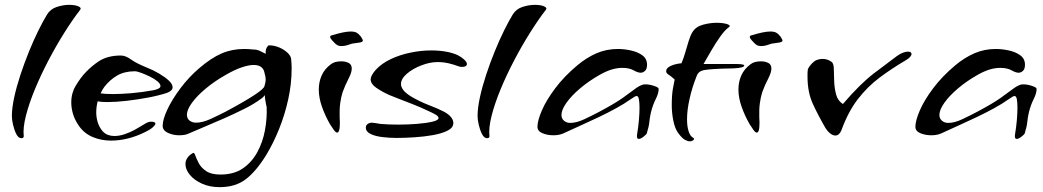

<svg xmlns="http://www.w3.org/2000/svg" viewBox="-20 -557 4303 792"><path d="M68 13Q56 13 47.5 -3.5Q39 -20 34 -41.5Q29 -63 29 -78Q29 -111 38.5 -155Q48 -199 64 -247.5Q80 -296 99 -343Q118 -390 138 -430.5Q158 -471 174 -497Q188 -520 214.5 -528.5Q241 -537 265 -537Q289 -537 303 -531Q317 -525 311 -517Q280 -477 246 -423Q212 -369 180.5 -309Q149 -249 124.5 -190Q100 -131 87 -80Q74 -29 78 5Q78 13 68 13Z M438 23Q398 23 363 8.5Q328 -6 306 -37Q288 -63 281 -87.5Q274 -112 274 -134Q274 -155 279 -172.5Q284 -190 291 -201Q312 -237 335.5 -261Q359 -285 387 -304Q424 -328 478 -328Q498 -328 520 -312Q542 -296 584 -279Q612 -268 636.5 -253.5Q661 -239 676.5 -224.5Q692 -210 692 -197Q692 -183 669 -174Q636 -163 591 -154.5Q546 -146 501.5 -141Q457 -136 423 -136Q397 -136 383 -139Q377 -117 377 -93Q377 -73 383 -53Q389 -33 403 -16Q413 -5 425.5 -0.5Q438 4 451 4Q473 4 494.5 -3.5Q516 -11 532 -19.5Q548 -28 552 -31Q572 -43 582.5 -49Q593 -55 603 -55Q621 -55 621 -47Q621 -42 611 -32.5Q601 -23 576 -11Q544 5 508.5 14Q473 23 438 23ZM446 -169Q478 -169 521 -172.5Q564 -176 614 -185Q642 -191 642 -202Q642 -211 629.5 -221.5Q617 -232 598.5 -241Q580 -250 562.5 -256.5Q545 -263 536 -263Q493 -263 462.5 -245Q432 -227 410 -198Q403 -189 395 -172Q412 -169 446 -169Z M886 215Q845 215 813 200.5Q781 186 763 164Q745 142 745 120Q745 92 776 74Q781 71 785.5 84Q790 97 799.5 115.5Q809 134 830 148.5Q851 163 889 163Q945 163 982 137.5Q1019 112 1041.5 70.5Q1064 29 1073 -20Q1082 -69 1080 -115Q1080 -115 1077 -129Q1074 -143 1072 -165Q1070 -161 1065.5 -156.5Q1061 -152 1056 -149Q1028 -128 988 -108Q948 -88 905 -69Q862 -50 823.5 -34Q785 -18 758 -6Q744 1 719 1Q694 1 672.5 -9Q651 -19 651 -38Q651 -64 670.5 -105.5Q690 -147 724 -192.5Q758 -238 801 -275Q851 -318 894 -336.5Q937 -355 987 -355Q995 -355 1004 -354.5Q1013 -354 1022 -353Q1040 -353 1053 -346.5Q1066 -340 1076 -335Q1075 -352 1080.5 -361Q1086 -370 1089 -370Q1112 -370 1132.5 -361Q1153 -352 1166.5 -339Q1180 -326 1181 -313Q1182 -303 1182.5 -293.5Q1183 -284 1183 -274Q1183 -211 1169 -147.5Q1155 -84 1131.5 -25.5Q1108 33 1079 81Q1038 148 995 181.5Q952 215 886 215ZM789 -51Q815 -51 848 -66Q881 -81 910 -96Q1067 -180 1071 -202Q1076 -219 1076 -229Q1076 -240 1071 -257Q1065 -289 1026 -289Q1007 -289 978 -279.5Q949 -270 911 -248Q865 -222 828.5 -191.5Q792 -161 771.5 -132.5Q751 -104 751 -84Q751 -68 762 -59.5Q773 -51 789 -51Z M1389 -367Q1379 -367 1374 -369.5Q1369 -372 1364 -376Q1358 -382 1350 -390.5Q1342 -399 1342 -405Q1342 -410 1348 -411Q1400 -427 1426 -427Q1442 -427 1450.5 -422.5Q1459 -418 1465 -410Q1467 -409 1472 -400.5Q1477 -392 1477 -390Q1477 -383 1460 -381Q1443 -379 1432 -377Q1421 -373 1410.5 -370Q1400 -367 1389 -367ZM1371 -10Q1365 -10 1357 -21Q1349 -32 1341 -45Q1321 -80 1308 -117Q1295 -154 1295 -188Q1295 -219 1307 -246Q1319 -273 1345 -292Q1360 -304 1388 -304Q1405 -304 1418 -297.5Q1431 -291 1431 -274Q1431 -258 1417.5 -232Q1404 -206 1393 -176Q1387 -157 1383.5 -132Q1380 -107 1381 -75Q1381 -68 1381.5 -62.5Q1382 -57 1382 -52Q1382 -29 1379 -19.5Q1376 -10 1371 -10Z M1615 12Q1587 12 1557.5 8.5Q1528 5 1508.5 -4.5Q1489 -14 1489 -31Q1489 -40 1496.5 -45.5Q1504 -51 1514 -51Q1519 -51 1531 -49Q1543 -47 1548 -46Q1578 -43 1623 -43Q1662 -43 1700 -46Q1738 -49 1763.5 -55Q1789 -61 1789 -70Q1789 -78 1773 -86.5Q1757 -95 1743 -101Q1716 -114 1683 -127Q1650 -140 1622.5 -150.5Q1595 -161 1586 -165Q1555 -179 1532 -195Q1509 -211 1509 -230Q1509 -245 1530 -269Q1555 -296 1592.5 -313.5Q1630 -331 1673.5 -340Q1717 -349 1759 -349Q1791 -349 1819.5 -344Q1848 -339 1869 -329Q1883 -322 1894.5 -311.5Q1906 -301 1906 -293Q1906 -287 1900.5 -284Q1895 -281 1887 -281Q1883 -281 1879.5 -281.5Q1876 -282 1873 -283Q1852 -291 1830 -296Q1808 -301 1785 -301Q1754 -301 1718.5 -287.5Q1683 -274 1658.5 -253Q1634 -232 1634 -210Q1634 -199 1643 -186.5Q1652 -174 1674 -160Q1711 -138 1749 -123.5Q1787 -109 1812 -96Q1850 -75 1850 -49Q1850 -30 1826 -18Q1802 -6 1765 0.5Q1728 7 1687.5 9.5Q1647 12 1615 12Z M1989 13Q1977 13 1968.5 -3.5Q1960 -20 1955 -41.5Q1950 -63 1950 -78Q1950 -111 1959.5 -155Q1969 -199 1985 -247.5Q2001 -296 2020 -343Q2039 -390 2059 -430.5Q2079 -471 2095 -497Q2109 -520 2135.5 -528.5Q2162 -537 2186 -537Q2210 -537 2224 -531Q2238 -525 2232 -517Q2201 -477 2167 -423Q2133 -369 2101.5 -309Q2070 -249 2045.5 -190Q2021 -131 2008 -80Q1995 -29 1999 5Q1999 13 1989 13Z M2615 16Q2605 16 2608 -3Q2613 -32 2615.5 -61.5Q2618 -91 2618 -113Q2618 -134 2615.5 -147.5Q2613 -161 2606 -161Q2603 -161 2597.5 -158Q2592 -155 2579 -146Q2557 -130 2522.5 -111Q2488 -92 2448 -73Q2408 -54 2370 -37Q2332 -20 2302 -6Q2285 1 2263 1Q2238 1 2217.5 -7.5Q2197 -16 2197 -34Q2197 -59 2215 -101Q2233 -143 2270 -192.5Q2307 -242 2362 -288Q2399 -319 2440 -337Q2481 -355 2529 -355Q2554 -355 2582 -349Q2610 -343 2629.5 -329Q2649 -315 2649 -290Q2649 -272 2640.5 -264.5Q2632 -257 2623 -257Q2611 -257 2593.5 -267Q2576 -277 2547 -277Q2526 -277 2504 -270.5Q2482 -264 2455 -249Q2409 -223 2373 -192.5Q2337 -162 2316.5 -133Q2296 -104 2296 -83Q2296 -68 2306.5 -59Q2317 -50 2333 -50Q2358 -50 2391 -65.5Q2424 -81 2454 -97Q2516 -130 2548.5 -153Q2581 -176 2598.5 -189.5Q2616 -203 2632 -208Q2635 -209 2643 -209Q2659 -209 2678.5 -202.5Q2698 -196 2697 -190Q2697 -172 2685 -148.5Q2673 -125 2665 -93Q2660 -71 2658.5 -53.5Q2657 -36 2648 -7Q2647 -3 2635 6.5Q2623 16 2615 16Z M2825 26Q2817 26 2805 19.5Q2793 13 2777 -9Q2764 -27 2757.5 -59Q2751 -91 2751 -123Q2751 -165 2756 -193Q2761 -221 2763 -229Q2748 -243 2738 -249Q2728 -255 2728 -263Q2728 -277 2747.5 -285.5Q2767 -294 2791 -296Q2800 -317 2807 -341.5Q2814 -366 2821 -388.5Q2828 -411 2836 -424Q2850 -447 2879.5 -455Q2909 -463 2936 -463Q2963 -463 2979.5 -457.5Q2996 -452 2987 -445Q2971 -434 2952 -407.5Q2933 -381 2915 -350Q2897 -319 2882 -293H3014Q3050 -293 3050 -287Q3050 -277 3006 -275Q2949 -274 2922.5 -272Q2896 -270 2885 -268Q2871 -265 2864 -259Q2857 -253 2852 -239Q2835 -196 2824.5 -149.5Q2814 -103 2814 -65Q2814 -36 2820.5 -15.5Q2827 5 2840 12Q2843 13 2843 16Q2843 19 2838 22.5Q2833 26 2825 26Z M3120 -367Q3110 -367 3105 -369.5Q3100 -372 3095 -376Q3089 -382 3081 -390.5Q3073 -399 3073 -405Q3073 -410 3079 -411Q3131 -427 3157 -427Q3173 -427 3181.5 -422.5Q3190 -418 3196 -410Q3198 -409 3203 -400.5Q3208 -392 3208 -390Q3208 -383 3191 -381Q3174 -379 3163 -377Q3152 -373 3141.5 -370Q3131 -367 3120 -367ZM3102 -10Q3096 -10 3088 -21Q3080 -32 3072 -45Q3052 -80 3039 -117Q3026 -154 3026 -188Q3026 -219 3038 -246Q3050 -273 3076 -292Q3091 -304 3119 -304Q3136 -304 3149 -297.5Q3162 -291 3162 -274Q3162 -258 3148.5 -232Q3135 -206 3124 -176Q3118 -157 3114.5 -132Q3111 -107 3112 -75Q3112 -68 3112.5 -62.5Q3113 -57 3113 -52Q3113 -29 3110 -19.5Q3107 -10 3102 -10Z M3426 2Q3415 2 3404 -7Q3393 -16 3385 -29Q3356 -79 3333.5 -127.5Q3311 -176 3311 -240Q3311 -247 3311 -254.5Q3311 -262 3312 -269Q3314 -279 3330.5 -296.5Q3347 -314 3373 -314Q3382 -314 3391 -311.5Q3400 -309 3410 -302Q3419 -296 3419.5 -273.5Q3420 -251 3421 -222Q3422 -193 3429 -167Q3436 -141 3457 -128Q3528 -211 3585 -254.5Q3642 -298 3680 -326Q3694 -336 3705.5 -340Q3717 -344 3725 -344Q3740 -344 3740 -334Q3740 -329 3734 -322Q3728 -315 3714 -307Q3658 -274 3608.5 -237Q3559 -200 3519 -148.5Q3479 -97 3451 -20Q3442 2 3426 2Z M4174 16Q4164 16 4167 -3Q4172 -32 4174.5 -61.5Q4177 -91 4177 -113Q4177 -134 4174.5 -147.5Q4172 -161 4165 -161Q4162 -161 4156.5 -158Q4151 -155 4138 -146Q4116 -130 4081.5 -111Q4047 -92 4007 -73Q3967 -54 3929 -37Q3891 -20 3861 -6Q3844 1 3822 1Q3797 1 3776.5 -7.5Q3756 -16 3756 -34Q3756 -59 3774 -101Q3792 -143 3829 -192.5Q3866 -242 3921 -288Q3958 -319 3999 -337Q4040 -355 4088 -355Q4113 -355 4141 -349Q4169 -343 4188.5 -329Q4208 -315 4208 -290Q4208 -272 4199.5 -264.5Q4191 -257 4182 -257Q4170 -257 4152.5 -267Q4135 -277 4106 -277Q4085 -277 4063 -270.5Q4041 -264 4014 -249Q3968 -223 3932 -192.5Q3896 -162 3875.5 -133Q3855 -104 3855 -83Q3855 -68 3865.5 -59Q3876 -50 3892 -50Q3917 -50 3950 -65.5Q3983 -81 4013 -97Q4075 -130 4107.5 -153Q4140 -176 4157.5 -189.5Q4175 -203 4191 -208Q4194 -209 4202 -209Q4218 -209 4237.5 -202.5Q4257 -196 4256 -190Q4256 -172 4244 -148.5Q4232 -125 4224 -93Q4219 -71 4217.5 -53.5Q4216 -36 4207 -7Q4206 -3 4194 6.5Q4182 16 4174 16Z"/></svg>

Font: Grechen Fuemen
Style: Regular
Weight: 400
Designer: Robert E. Leuschke
Foundry: Robert E. Leuschke
Version: Version 1.010; ttfautohint (v1.8.3)